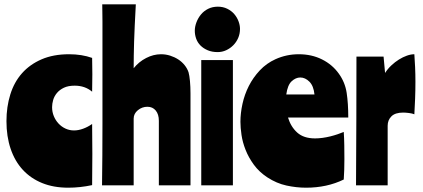

<svg xmlns="http://www.w3.org/2000/svg" viewBox="-20 -861 1964 892"><path d="M301 -609Q360 -609 408 -592Q408 -575 408.5 -555.5Q409 -536 409 -516Q409 -495 408.5 -474Q408 -453 408 -435Q375 -463 327 -463Q297 -463 277 -453.5Q257 -444 244.5 -429Q232 -414 227 -396.5Q222 -379 222 -363Q222 -341 230 -321.5Q238 -302 252 -287Q266 -272 284.5 -263.5Q303 -255 324 -255Q344 -255 366 -263Q388 -271 408 -285Q408 -252 408.5 -216.5Q409 -181 409 -145Q409 -110 408.5 -73.5Q408 -37 408 -1Q352 11 297 11Q229 11 176 -10.5Q123 -32 86 -72Q49 -112 29.5 -169.5Q10 -227 10 -298Q10 -365 28 -422.5Q46 -480 82.5 -521Q119 -562 173.5 -585.5Q228 -609 301 -609Z M611 -841Q608 -785 606 -743.5Q604 -702 603 -667.5Q602 -633 601.5 -603.5Q601 -574 601 -544Q625 -574 659 -591.5Q693 -609 728 -609Q750 -609 770.5 -602.5Q791 -596 808 -585Q825 -574 837.5 -558.5Q850 -543 856 -525Q860 -511 862.5 -484.5Q865 -458 865 -427V0H718V-300Q718 -330 703.5 -347.5Q689 -365 665 -365Q640 -365 620.5 -349Q601 -333 601 -310V0H454Q456 -133 456 -284.5Q456 -436 456 -610Q456 -664 456 -700.5Q456 -737 456 -762Q456 -787 455.5 -805Q455 -823 455 -841Z M915 -582H1062V0H915ZM992 -830Q1016 -830 1035.5 -820.5Q1055 -811 1068 -796Q1081 -781 1088 -762.5Q1095 -744 1095 -727Q1095 -704 1086.5 -684.5Q1078 -665 1063.5 -650.5Q1049 -636 1030.5 -627.5Q1012 -619 991 -619Q965 -619 945 -627.5Q925 -636 911.5 -649.5Q898 -663 891.5 -681Q885 -699 885 -718Q885 -737 892.5 -757Q900 -777 913.5 -793.5Q927 -810 947 -820Q967 -830 992 -830Z M1318 -315Q1331 -272 1361 -245Q1391 -218 1444 -218Q1460 -218 1478.5 -220.5Q1497 -223 1515 -227.5Q1533 -232 1549 -237.5Q1565 -243 1577 -248Q1579 -219 1579.5 -186.5Q1580 -154 1580 -122Q1580 -69 1577 -27Q1499 11 1402 11Q1357 11 1311 1Q1265 -9 1222 -37Q1184 -62 1159.5 -95.5Q1135 -129 1121 -164.5Q1107 -200 1102 -234Q1097 -268 1097 -295Q1097 -335 1106.5 -378.5Q1116 -422 1136 -461.5Q1156 -501 1187 -534Q1218 -567 1260 -586Q1311 -609 1368 -609Q1428 -609 1476 -585Q1524 -561 1554 -519Q1583 -479 1590.5 -430Q1598 -381 1598 -315ZM1375 -501Q1354 -501 1335 -483.5Q1316 -466 1310 -422H1441Q1437 -462 1417.5 -481.5Q1398 -501 1375 -501Z M1762 -598 1769 -522Q1781 -541 1798 -557Q1815 -573 1833.5 -584.5Q1852 -596 1870.5 -602.5Q1889 -609 1905 -609Q1907 -583 1908.5 -549.5Q1910 -516 1910 -481Q1910 -441 1908.5 -402Q1907 -363 1905 -330Q1896 -334 1880 -336Q1864 -338 1853 -338Q1816 -338 1798.5 -320.5Q1781 -303 1781 -277V0H1634Q1635 -162 1635.5 -307.5Q1636 -453 1636 -598Z"/></svg>

Font: Ranchers
Style: Regular
Weight: 400
Designer: Pablo Impallari, Brenda Gallo
Foundry: Pablo Impallari, Brenda Gallo
Version: Version 1.000; ttfautohint (v0.8) -G 200 -r 50